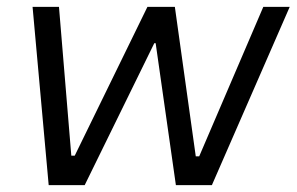

<svg xmlns="http://www.w3.org/2000/svg" viewBox="-20 -540 865 560"><path d="M122 0H227L430 -414H434L493 0H598L825 -520H748L561 -84H551L490 -520H410L198 -86H188L152 -520H75Z"/></svg>

Font: Fixel Display 20240404
Style: Italic
Weight: 400
Italic angle: -10°
Designer: AlfaBravo + MacPaw
Foundry: Kyrylo Tkachov, Marchela Mozhyna, Serhii Makarenko, Maria Weinstein, Zakhar Kryvoshyya
Version: Version 1.211;Glyphs 3.2 (3225)